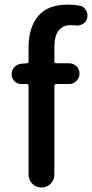

<svg xmlns="http://www.w3.org/2000/svg" viewBox="-20 -830 407 850"><path d="M335 -804.7Q352.5 -800.8 361.3 -783.2Q367.2 -772.5 367.2 -761.7Q367.2 -754.9 365.2 -748Q361.3 -731.4 345.7 -723.6Q334 -716.8 320.3 -716.8Q316.4 -716.8 311.5 -717.8Q302.7 -718.8 293.9 -718.8Q220.7 -718.8 220.7 -620.1V-559.6Q220.7 -549.8 230.5 -549.8H286.1Q304.7 -549.8 318.4 -536.6Q332 -523.4 332 -504.4Q332 -485.4 318.4 -471.7Q304.7 -458 286.1 -458H230.5Q220.7 -458 220.7 -448.2V-57.6Q220.7 -33.2 204.1 -16.6Q187.5 0 163.6 0Q139.6 0 123 -16.6Q106.4 -33.2 106.4 -57.6V-450.2Q106.4 -458 98.6 -458H74.2Q56.6 -458 43.9 -470.7Q31.2 -483.4 31.2 -501Q31.2 -519.5 43.5 -532.7Q55.7 -545.9 74.2 -547.9L98.6 -549.8Q106.4 -549.8 106.4 -557.6V-619.1Q106.4 -708 148.9 -758.8Q191.4 -809.6 280.3 -809.6Q307.6 -809.6 335 -804.7Z"/></svg>

Font: Gen Jyuu GothicX Medium
Style: Regular
Weight: 500
Designer: Ryoko NISHIZUKA (kana &amp; ideographs); Paul D. Hunt (Latin, Greek &amp; Cyrillic); Wenlong ZHANG (bopomofo); Sandoll C
Version: Version 1.058.20140828